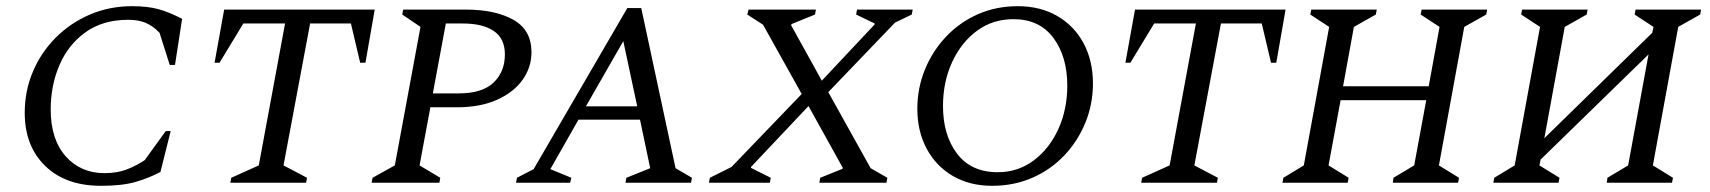

<svg xmlns="http://www.w3.org/2000/svg" viewBox="-20 -591 5532 621"><path d="M307 10Q192 10 126 -54.5Q60 -119 60 -226Q60 -297 86.5 -359.5Q113 -422 160.5 -469.5Q208 -517 271 -544Q334 -571 407 -571Q457 -571 492 -561.5Q527 -552 569 -530L546 -381H529L496 -485Q475 -507 451.5 -517Q428 -527 395 -527Q313 -527 257 -487Q201 -447 172.5 -381Q144 -315 144 -237Q144 -140 192.5 -85.5Q241 -31 318 -31Q360 -31 391.5 -43.5Q423 -56 448 -73L516 -167H532L499 -35Q464 -16 420 -3Q376 10 307 10Z M725 0 728 -16 817 -56 902 -515H767L690 -388H674L705 -560H1192L1162 -388H1145L1115 -515H983L897 -56L973 -16L970 0Z M1182 0 1185 -16 1257 -56 1340 -504 1281 -544 1284 -560H1486Q1582 -560 1640.5 -527Q1699 -494 1699 -422Q1699 -373 1670 -332.5Q1641 -292 1587 -268Q1533 -244 1458 -244H1372L1337 -56L1404 -16L1401 0ZM1422 -515 1380 -289H1464Q1540 -289 1576.5 -324Q1613 -359 1613 -415Q1613 -466 1577.5 -490.5Q1542 -515 1477 -515Z M1649 0 1652 -16 1706 -44 2009 -565H2054L2165 -47L2218 -16L2215 0H2003L2006 -16L2083 -47L2050 -204H1851L1760 -44L1828 -16L1824 0ZM1875 -247H2041L1996 -458Z M2273 0 2276 -16 2346 -51 2573 -287 2448 -511 2397 -544 2401 -560H2619L2616 -544L2540 -513L2539 -509L2638 -330L2809 -512V-515L2749 -544L2752 -560H2932L2929 -544L2875 -518L2659 -293L2796 -47L2850 -16L2847 0H2630L2633 -16L2705 -45L2706 -48L2595 -248L2409 -51V-48L2473 -16L2470 0Z M3189 10Q3117 10 3062.5 -21.5Q3008 -53 2977.5 -109.5Q2947 -166 2947 -239Q2947 -306 2971.5 -366Q2996 -426 3040 -472.5Q3084 -519 3143 -545Q3202 -571 3272 -571Q3345 -571 3400 -539Q3455 -507 3485 -450.5Q3515 -394 3515 -321Q3515 -255 3491 -195.5Q3467 -136 3423.5 -89.5Q3380 -43 3320 -16.5Q3260 10 3189 10ZM3207 -34Q3273 -34 3324 -72.5Q3375 -111 3403.5 -174.5Q3432 -238 3432 -314Q3432 -408 3387 -468.5Q3342 -529 3258 -529Q3191 -529 3140 -491.5Q3089 -454 3059.5 -390Q3030 -326 3030 -248Q3030 -154 3075.5 -94Q3121 -34 3207 -34Z M3671 0 3674 -16 3763 -56 3848 -515H3713L3636 -388H3620L3651 -560H4138L4108 -388H4091L4061 -515H3929L3843 -56L3919 -16L3916 0Z M4128 0 4131 -16 4197 -56 4279 -504 4218 -544 4221 -560H4433L4430 -544L4359 -504L4324 -312H4601L4636 -504L4575 -544L4578 -560H4790L4787 -544L4716 -504L4634 -56L4699 -16L4696 0H4485L4487 -16L4554 -56L4593 -267H4316L4277 -56L4342 -16L4339 0Z M4810 0 4813 -16 4879 -56 4961 -504 4900 -544 4903 -560H5115L5112 -544L5041 -504L4975 -144L5324 -485L5328 -504L5267 -544L5270 -560H5482L5479 -544L5408 -504L5326 -56L5391 -16L5388 0H5177L5179 -16L5246 -56L5312 -415L4963 -75L4959 -56L5024 -16L5021 0Z"/></svg>

Font: Spectral SC
Style: Italic
Weight: 400
Italic angle: -10°
Designer: Jean-Baptiste Levee
Foundry: Production Type
Version: Version 2.001